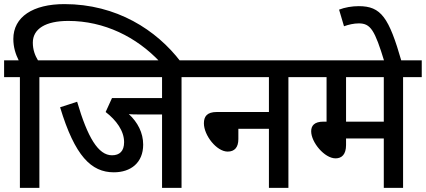

<svg xmlns="http://www.w3.org/2000/svg" viewBox="-20 -916 2076 936"><path d="M172 -540H262V-622H165C151 -645 140 -673 140 -708C140 -776 203 -814 313 -814C489 -814 646 -735 759 -615H861C743 -770 548 -896 294 -896C141 -896 45 -834 45 -726C45 -686 56 -652 71 -622H0V-540H77V0H172Z M865 -540H955V-622H249V-540H770V-438H526L495 -370C547 -330 585 -278 585 -223C585 -179 563 -159 526 -159C459 -159 407 -246 356 -420L273 -393C345 -155 425 -76 535 -76C618 -76 678 -123 678 -211C678 -269 651 -320 608 -360C622 -358 641 -358 664 -358H770V0H865Z M942 -622V-540H1291V-370H1037C989 -370 974 -348 974 -315C974 -256 1036 -177 1090 -177C1123 -177 1142 -197 1142 -238V-288H1291V0H1386V-540H1476V-622Z M1945 -540H2036V-622H1463V-540H1572V-323H1557C1511 -323 1497 -302 1497 -276C1497 -222 1562 -144 1616 -144C1646 -144 1667 -163 1667 -209V-241H1851V0H1945ZM1851 -540V-323H1667V-540Z M1854 -615H1938C1876 -831 1838 -886 1729 -886C1696 -886 1661 -880 1633 -869L1657 -788C1679 -796 1705 -802 1729 -802C1787 -802 1807 -769 1854 -615Z"/></svg>

Font: Noto Sans Devanagari SemiCondensed Medium
Style: Regular
Weight: 500
Width: 4
Designer: Jelle Bosma - Monotype Design Team
Foundry: Monotype Imaging Inc.
Version: Version 2.004